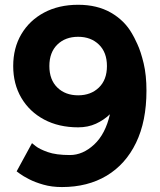

<svg xmlns="http://www.w3.org/2000/svg" viewBox="-20 -755 655 788"><path d="M234.4 12.7Q192.4 12.7 158.2 2.9Q124 -6.8 99.4 -19.5Q74.7 -32.2 61.5 -42Q48.3 -51.8 48.3 -51.8L111.3 -167.5Q111.3 -167.5 126.5 -155.3Q141.6 -143.1 175.8 -130.9Q210 -118.7 267.1 -118.7Q319.8 -118.7 366.2 -161.6Q412.6 -204.6 431.2 -286.1Q406.2 -262.2 373.8 -247.3Q341.3 -232.4 300.8 -232.4Q221.2 -232.4 161.1 -264.4Q101.1 -296.4 67.6 -353.3Q34.2 -410.2 34.2 -483.9Q34.2 -558.1 67.6 -614.7Q101.1 -671.4 161.1 -703.4Q221.2 -735.4 300.8 -735.4Q378.4 -735.4 434.6 -703.4Q490.7 -671.4 521.5 -617.7Q529.8 -604.5 543.9 -573.7Q558.1 -543 569.6 -494.9Q581.1 -446.8 581.1 -382.8Q581.1 -257.3 538.3 -168.9Q495.6 -80.6 417.7 -33.9Q339.8 12.7 234.4 12.7ZM418.9 -483.9Q418.9 -540 386 -572Q353 -604 300.8 -604Q248 -604 215.3 -572Q182.6 -540 182.6 -483.9Q182.6 -427.7 215.3 -395.8Q248 -363.8 300.8 -363.8Q353 -363.8 386 -395.8Q418.9 -427.7 418.9 -483.9Z"/></svg>

Font: Giphurs
Style: Bold
Weight: 700
Version: Version 0.920; ttfautohint (v1.8.4.7-5d5b)